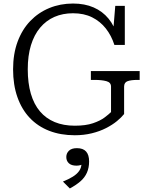

<svg xmlns="http://www.w3.org/2000/svg" viewBox="-20 -748 837 1086"><path d="M682 -258V-103Q667 -84 641.5 -63Q616 -42 580 -23.5Q544 -5 499 6Q454 17 403 17Q323 17 258.5 -8Q194 -33 148.5 -81Q103 -129 78.5 -198.5Q54 -268 54 -356Q54 -443 79.5 -512Q105 -581 151 -629Q197 -677 259 -702.5Q321 -728 393 -728Q459 -728 509.5 -706Q560 -684 594 -642.5Q628 -601 643 -544L619 -557L632 -715H686V-494H627Q610 -547 578.5 -587Q547 -627 501 -650Q455 -673 393 -673Q335 -673 288 -652.5Q241 -632 207 -591.5Q173 -551 155 -492Q137 -433 137 -356Q137 -278 154.5 -218Q172 -158 206 -118Q240 -78 289.5 -57.5Q339 -37 403 -37Q465 -37 506 -51Q547 -65 571.5 -83.5Q596 -102 608 -114V-258Q608 -282 581.5 -289Q555 -296 516 -296H494V-346H770V-296H757Q722 -296 702 -289Q682 -282 682 -258ZM375 318 336 279Q368 266 391.5 251.5Q415 237 428 218.5Q441 200 441 175L453 177Q446 183 435 186Q424 189 413 189Q384 189 369.5 175.5Q355 162 355 140Q355 119 370 104.5Q385 90 415 90Q450 90 467 109Q484 128 484 165Q484 201 471.5 229Q459 257 434.5 278Q410 299 375 318Z"/></svg>

Font: Roboto Serif Light
Style: Regular
Weight: 300
Designer: Greg Gazdowicz
Foundry: Commercial Type
Version: Version 1.008